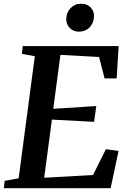

<svg xmlns="http://www.w3.org/2000/svg" viewBox="-27 -984 674 1004"><path d="M-7 0 -2.5 -38.5 70.5 -51.5 155 -690 87.5 -702.5 92 -743H593.5L583 -574H520L491 -686L289 -697L251.5 -415L476.5 -429.5L465 -347L244.5 -358.5L204 -54.5L459.5 -69L527 -204L593 -194.5L551.5 0ZM384 -818.5Q366 -818.5 351 -827.5Q336 -836.5 327.5 -851.8Q319 -867 319.5 -885Q320.5 -919 342.5 -941.8Q364.5 -964.5 397.5 -964.5Q428 -964.5 446.5 -945.8Q465 -927 464.5 -901Q464.5 -866 442.8 -842.2Q421 -818.5 384 -818.5Z"/></svg>

Font: Merriweather 48pt SemiBold
Style: Italic
Weight: 600
Italic angle: -7.8°
Designer: Eben Sorkin
Foundry: Eben Sorkin
Version: Version 2.101